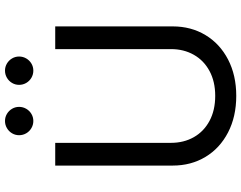

<svg xmlns="http://www.w3.org/2000/svg" viewBox="-120 -853 984 784"><g transform="rotate(-90 372.0 -461.0)"><path d="M87.9 -247.6V-727.5H180.7V-254.9Q180.7 -202.6 203.9 -161.6Q227.1 -120.6 270.5 -97.4Q314 -74.2 372.6 -74.2Q430.7 -74.2 473.9 -97.4Q517.1 -120.6 540.3 -161.6Q563.5 -202.6 563.5 -254.9V-727.5H656.2V-247.6Q656.2 -172.9 620.8 -114Q585.4 -55.2 521 -21.7Q456.5 11.7 372.6 11.7Q288.1 11.7 223.4 -21.7Q158.7 -55.2 123.3 -114Q87.9 -172.9 87.9 -247.6ZM417.5 -875Q417.5 -890.6 425.3 -903.8Q433.1 -917 446.5 -924.8Q460 -932.6 475.6 -932.6Q491.2 -932.6 504.4 -924.8Q517.6 -917 525.4 -903.8Q533.2 -890.6 533.2 -875Q533.2 -859.4 525.4 -845.9Q517.6 -832.5 504.4 -824.7Q491.2 -816.9 475.6 -816.9Q460 -816.9 446.5 -824.7Q433.1 -832.5 425.3 -845.9Q417.5 -859.4 417.5 -875ZM211.9 -875Q211.9 -890.6 219.7 -903.8Q227.5 -917 241 -924.8Q254.4 -932.6 270 -932.6Q285.6 -932.6 298.8 -924.8Q312 -917 319.8 -903.8Q327.6 -890.6 327.6 -875Q327.6 -859.4 319.8 -845.9Q312 -832.5 298.8 -824.7Q285.6 -816.9 270 -816.9Q254.4 -816.9 241 -824.7Q227.5 -832.5 219.7 -845.9Q211.9 -859.4 211.9 -875Z"/></g></svg>

Font: Inter RS Variable
Style: Regular
Weight: 400
Designer: Rasmus Andersson (customised by Maria Ramos and Noel Pretorius)
Foundry: rsms
Version: Version 3.001;Glyphs 3.2.3 (3260)